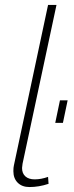

<svg xmlns="http://www.w3.org/2000/svg" viewBox="-20 -750 297 775"><path d="M34 -59Q34 -74 36 -82L174 -730H208L71 -89Q69 -77 69 -72Q69 -50 82.5 -38Q96 -26 120 -26Q146 -26 174 -36L176 -8Q137 5 99 5Q69 5 51.5 -12.5Q34 -30 34 -59ZM203 -254 222 -345H253L234 -254Z"/></svg>

Font: Raleway-v4020 ExtraLight
Style: Italic
Weight: 275
Italic angle: -12°
Designer: Matt McInerney, Pablo Impallari, Rodrigo Fuenzalida
Foundry: Matt McInerney, Pablo Impallari, Rodrigo Fuenzalida
Version: Version 4.020;PS 004.020;hotconv 1.0.88;makeotf.lib2.5.64775